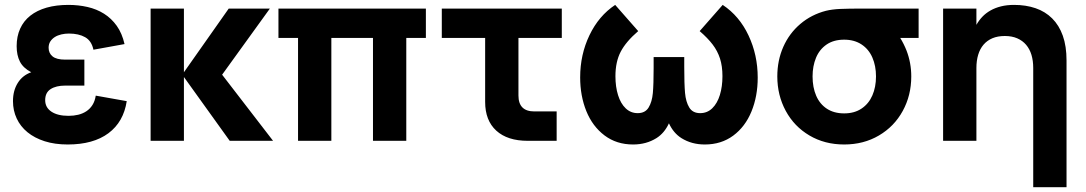

<svg xmlns="http://www.w3.org/2000/svg" viewBox="-20 -575 4435 784"><path d="M256.5 15Q361 15 422.8 -31Q484.5 -77 497.5 -162L371 -184.5Q367.5 -162 357.5 -146.2Q347.5 -130.5 332.8 -120.8Q318 -111 299.5 -106.5Q281 -102 260 -102Q215.5 -102 190 -119Q164.5 -136 164.5 -166Q164.5 -197 186.8 -211.2Q209 -225.5 246.5 -225.5H324.5V-331.5H246.5Q210.5 -331.5 194.5 -344.8Q178.5 -358 178.5 -380Q178.5 -395 185.5 -405.8Q192.5 -416.5 204 -423.8Q215.5 -431 230.5 -434.5Q245.5 -438 261.5 -438Q301.5 -438 327.8 -423Q354 -408 361.5 -372L488.5 -395Q478.5 -439 456.8 -469.5Q435 -500 404.8 -519Q374.5 -538 337.3 -546.5Q300 -555 259.5 -555Q209.5 -555 170.3 -543.8Q131 -532.5 103.8 -511Q76.5 -489.5 62.3 -458Q48 -426.5 48 -386.5Q48 -349.5 61.3 -323.5Q74.5 -297.5 107.5 -280Q72 -267.5 52.5 -236.2Q33 -205 33 -162Q33 -123.5 48.3 -91Q63.5 -58.5 92.3 -35Q121 -11.5 162.5 1.8Q204 15 256.5 15Z M595 -540H731V-280L914 -540H1082L887 -270L1095 0H918L731 -260.5V0H595Z M1197 0V-420H1117V-540H1719V-420H1639V0H1503V-420H1333V0Z M1784 -540H2274V-420H2097V-185Q2097 -120 2162 -120H2253V0H2135Q2052 0 2006.5 -41.5Q1961 -83 1961 -159V-420H1784Z M2565 15Q2497.5 15 2448.5 -22Q2399.5 -59 2374.2 -121.2Q2349 -183.5 2349 -259Q2349 -352 2387 -431.2Q2425 -510.5 2492 -555L2586 -448Q2536 -405 2514.5 -363.8Q2493 -322.5 2493 -264Q2493 -220.5 2503.8 -186.2Q2514.5 -152 2535 -132.5Q2555.5 -113 2584 -113Q2614.5 -113 2628.5 -136Q2642.5 -159 2645.8 -195Q2649 -231 2649 -297.5V-342H2774V-302Q2774 -232.5 2777.2 -195.8Q2780.5 -159 2794.5 -136Q2808.5 -113 2839 -113Q2868 -113 2888.5 -133Q2909 -153 2919.5 -187.2Q2930 -221.5 2930 -264Q2930 -305 2920 -336Q2910 -367 2890 -393.2Q2870 -419.5 2837 -448L2931 -555Q2999 -510 3036.5 -430.2Q3074 -350.5 3074 -258Q3074 -182 3048.5 -119.8Q3023 -57.5 2974 -21.2Q2925 15 2858 15Q2804 15 2762.5 -11Q2730 -31.5 2711.5 -71.5Q2693 -31.5 2660.5 -11Q2619 15 2565 15Z M3427 15Q3347.5 15 3285.2 -21.8Q3223 -58.5 3188.5 -122.2Q3154 -186 3154 -263Q3154 -328.5 3178.5 -383.8Q3203 -439 3248 -477.2Q3293 -515.5 3353 -531Q3378 -537 3410.8 -538.5Q3443.5 -540 3507 -540H3731V-420H3656Q3670.5 -396.5 3681.5 -369Q3701 -318.5 3701 -263Q3701 -185.5 3666.2 -122Q3631.5 -58.5 3569 -21.8Q3506.5 15 3427 15ZM3427 -112Q3469 -112 3498.2 -131.8Q3527.5 -151.5 3542.2 -185.5Q3557 -219.5 3557 -263Q3557 -306 3542.2 -340Q3527.5 -374 3498 -393.5Q3468.5 -413 3427 -413Q3384 -413 3355 -393Q3326 -373 3312 -339Q3298 -305 3298 -263Q3298 -218 3312.8 -184Q3327.5 -150 3356.5 -131Q3385.5 -112 3427 -112Z M4199 -297.5Q4199 -327 4191.8 -351Q4184.5 -375 4170 -392Q4155.5 -409 4133.8 -418.5Q4112 -428 4083 -428Q4054 -428 4032.2 -418.8Q4010.5 -409.5 3996 -392.5Q3981.5 -375.5 3974.2 -351.2Q3967 -327 3967 -297.5V0H3831V-540H3967V-473.5Q3977 -491.5 3991.2 -506.5Q4005.5 -521.5 4024.5 -532.2Q4043.5 -543 4067.5 -549Q4091.5 -555 4121 -555Q4169 -555 4208.5 -541.5Q4248 -528 4276.2 -500Q4304.5 -472 4319.8 -429.2Q4335 -386.5 4335 -328V189.5H4199Z"/></svg>

Font: Vela Sans ExtBd
Style: Regular
Weight: 800
Designer: Principal design: Mikhail Sharanda - project Manrope.
Design modification: Ravid Balaliev
Foundry: Mikhail Sharanda
Version: Version 1.001